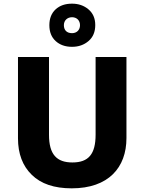

<svg xmlns="http://www.w3.org/2000/svg" viewBox="-20 -1028 796 1058"><path d="M377 -770C413.1 -770 443.4 -780.8 468.3 -802.2C492.7 -823.2 504.9 -852.5 504.9 -890.1C504.9 -926.8 492.2 -955.6 467.3 -976.6C442.4 -997.6 412.1 -1007.8 377 -1007.8C339.4 -1007.8 309.6 -997.6 286.6 -976.6C263.7 -955.6 252 -926.3 252 -889.2C252 -851.6 263.7 -822.8 286.6 -801.8C309.6 -780.8 339.4 -770 377 -770ZM377 -845.2C347.7 -845.2 332 -862.3 332 -889.2C332 -916 351.6 -933.1 377 -933.1C402.3 -933.1 420.9 -916 420.9 -889.2C420.9 -862.3 402.3 -845.2 377 -845.2ZM676.8 -713.9H506.8V-286.1C506.8 -179.2 468.3 -132.8 378.9 -132.8C293.5 -132.8 250 -175.8 250 -285.2V-713.9H79.1V-266.1C79.1 -180.7 104.5 -113.8 155.3 -64.5C205.6 -15.1 278.8 9.8 375 9.8C577.6 9.8 676.8 -104.5 676.8 -267.1Z"/></svg>

Font: Noto Reveo Sans
Style: Regular
Weight: 800
Designer: Monotype Design Team
Foundry: Monotype Imaging Inc.
Version: Version 2.007